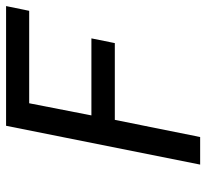

<svg xmlns="http://www.w3.org/2000/svg" viewBox="-44 -652 695 648"><g transform="rotate(-90 304.0 -327.5)"><path d="M73 0 204 -655H608L592 -577H280L239 -367H499L483 -288H224L166 0Z"/></g></svg>

Font: TypoPRO Source Code Pro
Style: Italic
Weight: 500
Italic angle: -11°
Monospace: yes
Designer: Paul D. Hunt, Teo Tuominen
Foundry: Adobe Systems Incorporated
Version: Version 1.030;PS 1.0;hotconv 1.0.84;makeotf.lib2.5.63406